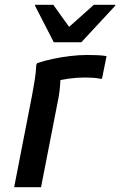

<svg xmlns="http://www.w3.org/2000/svg" viewBox="-20 -780 500 800"><path d="M114 -385Q120 -417 125 -448.5Q130 -480 131 -509L135 -517Q164 -527 199.5 -534.5Q235 -542 272.5 -546.5Q310 -551 343 -551Q365 -551 387.5 -550Q410 -549 424 -546L405 -452H397Q384 -455 367 -456Q350 -457 334 -457Q300 -457 267.5 -452.5Q235 -448 211 -441L233 -471Q232 -452 230.5 -427.5Q229 -403 225 -379L151 0H39ZM204 -604 126 -756V-760H202L268 -668L371 -760H460V-756L319 -604Z"/></svg>

Font: Kufam Medium
Style: Italic
Weight: 500
Italic angle: -11°
Designer: Artur Schmal
Foundry: Original Type
Version: Version 1.301; ttfautohint (v1.8.3)